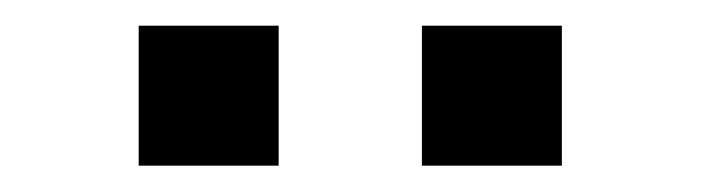

<svg xmlns="http://www.w3.org/2000/svg" viewBox="-20 -782 540 148"><path d="M86.9 -762.2H194.8V-654.3H86.9ZM305.2 -762.2H413.1V-654.3H305.2Z"/></svg>

Font: FORM UDPGothic
Style: Regular
Weight: 400
Foundry: Pronama LLC
Version: Version 1.05101